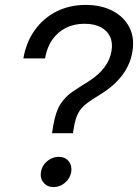

<svg xmlns="http://www.w3.org/2000/svg" viewBox="-20 -759 566 787"><path d="M193.4 -212.9 198.2 -244.1Q208 -301.3 227.5 -331.8Q247.1 -362.3 276.1 -382.1Q305.2 -401.9 342.3 -424.8Q385.7 -452.6 408.7 -483.9Q431.6 -515.1 437 -549.8Q442.9 -584 430.9 -609.1Q418.9 -634.3 392.1 -647.9Q365.2 -661.6 325.7 -661.6Q284.2 -661.6 250.7 -645Q217.3 -628.4 194.8 -596.9Q172.4 -565.4 164.6 -519.5H75.7Q87.4 -586.4 122.6 -635.5Q157.7 -684.6 211.2 -711.7Q264.6 -738.8 331.1 -738.8Q395 -738.8 441.4 -714.6Q487.8 -690.4 510 -647.5Q532.2 -604.5 522.9 -548.8Q514.6 -494.6 480.5 -450Q446.3 -405.3 390.6 -371.6Q354.5 -350.1 333 -333Q311.5 -315.9 300.3 -294.7Q289.1 -273.4 283.2 -238.3L278.8 -212.9ZM199.7 7.8Q173.8 7.8 158.7 -10.3Q143.6 -28.3 147.9 -54.2Q151.9 -80.6 173.3 -98.4Q194.8 -116.2 220.2 -116.2Q246.6 -116.2 261.2 -98.4Q275.9 -80.6 272 -54.2Q267.6 -28.3 246.8 -10.3Q226.1 7.8 199.7 7.8Z"/></svg>

Font: Inter 28pt
Style: Italic
Weight: 400
Italic angle: -9.3988°
Designer: Rasmus Andersson
Foundry: rsms
Version: Version 4.001;git-66647c0bb